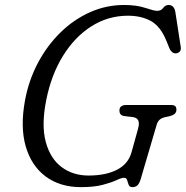

<svg xmlns="http://www.w3.org/2000/svg" viewBox="-20 -734 745 770"><path d="M477 -714Q528.5 -714 563.2 -702.2Q598 -690.5 610 -690.5Q626 -690.5 634.5 -702.2Q643 -714 656.5 -714Q680 -714 684 -681L705 -545Q706.5 -532.5 700.2 -526.5Q694 -520.5 685.5 -520Q676.5 -519.5 669.8 -525.5Q663 -531.5 660 -539L647 -571Q623.5 -628.5 585 -649.8Q546.5 -671 493 -671Q414 -671 347 -628.8Q280 -586.5 232.5 -509.8Q185 -433 165 -330.5Q145.5 -232 163.5 -165Q181.5 -98 227 -64Q272.5 -30 335 -30Q404 -30 449.2 -53.2Q494.5 -76.5 507.5 -123.5L534 -219Q545.5 -260.5 512.5 -264.5L478.5 -268.5Q459 -271 459 -291Q459 -313 487.5 -313H664Q678.5 -313 683.2 -307.8Q688 -302.5 687.5 -292Q686 -274 660 -268L641.5 -264Q627 -260.5 619.8 -253.5Q612.5 -246.5 609 -236L544.5 -16.5Q539 2 531.2 9.2Q523.5 16.5 511 16.5Q499.5 16.5 496 7.2Q492.5 -2 489.8 -11.5Q487 -21 477.5 -21Q467.5 -21 447.2 -11.5Q427 -2 392.2 7.2Q357.5 16.5 304.5 16.5Q221 16.5 163.5 -26Q106 -68.5 83.2 -146.8Q60.5 -225 80.5 -332.5Q95.5 -413 132.5 -482.5Q169.5 -552 222.8 -604Q276 -656 341 -685Q406 -714 477 -714Z"/></svg>

Font: Fraunces 9pt SuperSoft Light
Style: Italic
Weight: 300
Italic angle: -16°
Version: Version 1.000;[b76b70a41]